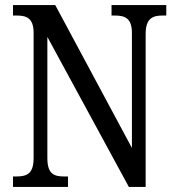

<svg xmlns="http://www.w3.org/2000/svg" viewBox="-20 -734 695 754"><path d="M31 0H247V-41H232C193 -41 166 -50 166 -113V-589L486 0H552V-601C552 -662 580 -673 618 -673H633V-714H418V-673H431C470 -673 498 -663 498 -605V-153L197 -714H31V-673H45C83 -673 112 -664 112 -605V-113C112 -50 84 -41 43 -41H31Z"/></svg>

Font: Noto Serif Bengali Condensed
Style: Regular
Weight: 400
Width: 3
Designer: Juan Bruce, Universal Thirst, Indian Type Foundry and the Monotype Design Team.
Foundry: Monotype Imaging Inc.
Version: Version 2.003